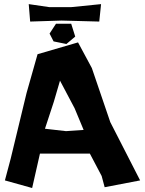

<svg xmlns="http://www.w3.org/2000/svg" viewBox="-20 -901 706 936"><path d="M221.7 -737.3 241.2 -699.2 303.7 -686.5 346.7 -722.7 327.1 -785.2H252.9ZM120.1 -880.9 127 -795.9 280.3 -800.8 463.9 -795.9 472.7 -880.9 326.2 -866.2H220.7ZM3.9 -21.5 136.7 15.6 174.8 -152.3H418L475.6 -43L490.2 11.7L663.1 -21.5L517.6 -305.7L427.7 -569.3L360.4 -694.3L163.1 -636.7L109.4 -447.3L32.2 -127.9ZM242.2 -404.3 272.5 -507.8 343.8 -373 387.7 -267.6 301.8 -261.7 199.2 -273.4Z"/></svg>

Font: MaokenAssortedSans-TC
Style: Regular
Weight: 500
Version: Version 0.83